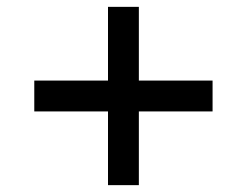

<svg xmlns="http://www.w3.org/2000/svg" viewBox="-20 -580 720 560"><path d="M295 -345V-560H385V-345H600V-255H385V-40H295V-255H80V-345Z"/></svg>

Font: Madhuban
Style: Regular
Weight: 400
Designer: jaikishan Patel
Foundry: MagicType
Version: Version 1.000